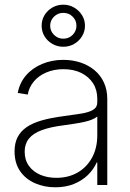

<svg xmlns="http://www.w3.org/2000/svg" viewBox="-20 -794 556 824"><path d="M217.3 9.8Q170.4 9.8 130.4 -7.6Q90.3 -24.9 66.4 -59.3Q42.5 -93.8 42.5 -144.5Q42.5 -179.7 55.4 -205.1Q68.4 -230.5 94.2 -248.3Q120.1 -266.1 159.4 -277.3Q198.7 -288.6 252 -295.4Q296.9 -301.3 329.3 -306.6Q361.8 -312 379.6 -322.8Q397.5 -333.5 397.5 -354.5V-370.1Q397.5 -408.2 379.4 -436.5Q361.3 -464.8 328.6 -481Q295.9 -497.1 252.4 -497.1Q211.4 -497.1 178.5 -482.9Q145.5 -468.8 125 -444.1Q104.5 -419.4 99.1 -388.2L56.2 -395Q64 -438 91.3 -470Q118.7 -502 160.6 -519.5Q202.6 -537.1 252 -537.1Q291.5 -537.1 325.7 -525.6Q359.9 -514.2 385.7 -492.7Q411.6 -471.2 426 -439.9Q440.4 -408.7 440.4 -369.1V0H397.5V-96.7H395Q381.8 -66.9 356.9 -42.7Q332 -18.6 296.9 -4.4Q261.7 9.8 217.3 9.8ZM221.7 -30.8Q273.4 -30.8 313 -53.5Q352.5 -76.2 375 -117.4Q397.5 -158.7 397.5 -213.9V-293.9Q388.7 -286.6 374.5 -280.8Q360.4 -274.9 341.6 -270.8Q322.8 -266.6 300.3 -263.2Q277.8 -259.8 253.4 -256.3Q195.3 -249 158.4 -235.1Q121.6 -221.2 103.8 -198.7Q85.9 -176.3 85.9 -143.1Q85.9 -107.4 104 -82.3Q122.1 -57.1 152.8 -43.9Q183.6 -30.8 221.7 -30.8ZM251.5 -593.3Q226.1 -593.3 204.8 -605.5Q183.6 -617.7 171.1 -638.2Q158.7 -658.7 158.7 -683.6Q158.7 -708.5 171.1 -729Q183.6 -749.5 204.8 -761.7Q226.1 -773.9 251.5 -773.9Q277.3 -773.9 298.3 -761.5Q319.3 -749 332 -728.8Q344.7 -708.5 344.7 -683.6Q344.7 -658.7 332 -638.2Q319.3 -617.7 298.3 -605.5Q277.3 -593.3 251.5 -593.3ZM251.5 -627.9Q275.4 -627.9 291.7 -644.3Q308.1 -660.6 308.1 -683.6Q308.1 -706.5 291.7 -722.7Q275.4 -738.8 251.5 -738.8Q228.5 -738.8 211.9 -722.7Q195.3 -706.5 195.3 -683.6Q195.3 -660.6 211.9 -644.3Q228.5 -627.9 251.5 -627.9Z"/></svg>

Font: Inter 24pt ExtraLight
Style: Regular
Weight: 250
Designer: Rasmus Andersson
Foundry: rsms
Version: Version 4.001;git-66647c0bb